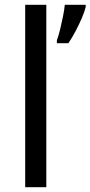

<svg xmlns="http://www.w3.org/2000/svg" viewBox="-20 -780 377 800"><path d="M173 0H85V-760H173ZM337 -751Q333 -733 321.5 -706Q310 -679 295 -650.5Q280 -622 265 -600H217V-612Q224 -631 230.5 -657.5Q237 -684 242.5 -711.5Q248 -739 250 -760H337Z"/></svg>

Font: Noto Sans Thai Looped
Style: Regular
Weight: 400
Designer: Sasikarn Vongin, Ben Mitchell
Foundry: The Fontpad Ltd
Version: Version 1.001; ttfautohint (v1.8.4.7-5d5b)